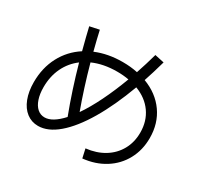

<svg xmlns="http://www.w3.org/2000/svg" viewBox="-164 -984 1266 1216"><g transform="rotate(30 469.0 -376.5)"><path d="M806.6 -302.7Q806.6 -386.2 763.2 -447.5Q719.7 -508.8 641.1 -538.6Q581.1 -376 511.5 -258.5Q441.9 -141.1 368.4 -78.4Q294.9 -15.6 223.6 -15.6Q175.8 -15.6 139.2 -43.7Q102.5 -71.8 82.5 -123.5Q62.5 -175.3 62.5 -243.2Q62.5 -347.7 106.2 -430.7Q149.9 -513.7 229.5 -564.9Q204.1 -661.6 189.5 -724.6L258.8 -739.3Q271 -683.6 293 -598.1Q379.9 -634.8 487.3 -634.8Q546.4 -634.8 596.7 -624Q621.6 -697.3 643.6 -776.4L711.9 -761.7Q687 -672.4 664.1 -605Q764.2 -567.4 820.1 -488.5Q876 -409.7 876 -302.7Q876 -215.3 837.9 -144.8Q799.8 -74.2 730.5 -30.5Q661.1 13.2 570.3 22.5L555.7 -43Q631.3 -51.3 688 -85.9Q744.6 -120.6 775.6 -176.5Q806.6 -232.4 806.6 -302.7ZM232.4 -83Q289.6 -83 358.4 -158.7Q297.9 -317.9 248.5 -494.1Q192.4 -452.1 162.1 -388.7Q131.8 -325.2 131.8 -246.1Q131.8 -196.8 144.3 -159.9Q156.7 -123 179.4 -103Q202.1 -83 232.4 -83ZM408.7 -223.6Q451.2 -285.2 492.9 -370.1Q534.7 -455.1 572.8 -557.1Q533.2 -564.5 487.3 -564.5Q387.7 -564.5 311 -530.3Q356 -367.7 408.7 -223.6Z"/></g></svg>

Font: Pretendard
Style: Regular
Weight: 400
Designer: Base glyphs from Inter by Rasmus Andersson; Hangeul glyphs from Noto Sans CJK(Source Han Sans) by Jang Soo-young and Kan
Foundry: Kil Hyung-jin
Version: Version 1.309